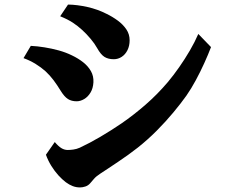

<svg xmlns="http://www.w3.org/2000/svg" viewBox="-20 -798 1040 849"><path d="M280.8 -777.8Q320.8 -777.3 366.5 -767.1Q412.1 -756.8 451.2 -736.8Q477.5 -724.1 501 -706.8Q524.4 -689.5 538.8 -668Q553.2 -646.5 553.2 -620.1Q553.2 -595.2 543.7 -576.2Q534.2 -557.1 518.1 -546.6Q502 -536.1 482.9 -536.1Q459 -536.1 442.4 -546.1Q425.8 -556.2 409.2 -585.9Q399.4 -604 380.6 -626.5Q361.8 -648.9 342.8 -666Q324.2 -683.1 302 -697.8Q279.8 -712.4 246.1 -726.1ZM913.1 -589.8Q900.9 -557.6 883.5 -519.3Q866.2 -481 845.9 -443.4Q825.7 -405.8 804.2 -375Q780.3 -341.3 746.6 -300.8Q712.9 -260.3 672.9 -220Q632.8 -179.7 588.9 -145Q569.8 -129.9 547.4 -113.8Q524.9 -97.7 502 -82.3Q479 -66.9 458.5 -53.2Q438 -39.6 422.9 -29.8Q404.8 -18.1 395.3 -6.8Q385.7 4.4 378.9 12.2Q370.1 22.5 357.7 26.6Q345.2 30.8 334 30.8Q316.9 30.8 301.5 24.9Q286.1 19 271 7.8Q254.9 -4.4 238 -22.9Q221.2 -41.5 206.8 -64.7Q192.4 -87.9 183.1 -113.8L222.2 -169.9Q237.8 -151.4 251.2 -143.1Q264.6 -134.8 279.8 -134.8Q289.6 -134.8 304.2 -136.7Q318.8 -138.7 333 -145Q376 -165 424.6 -193.6Q473.1 -222.2 518.1 -252.9Q571.3 -289.6 623.5 -335Q675.8 -380.4 722.2 -435.1Q747.1 -464.8 772.2 -500.7Q797.4 -536.6 819.6 -574.7Q841.8 -612.8 856.9 -647.9ZM116.2 -595.2Q145.5 -593.8 177.2 -588.6Q209 -583.5 240 -575Q271 -566.4 297.9 -553.2Q325.7 -540 347.7 -522.7Q369.6 -505.4 382.1 -483.4Q394.5 -461.4 393.1 -434.1Q391.6 -407.2 380.1 -388.4Q368.7 -369.6 352.1 -359.9Q335.4 -350.1 318.8 -350.1Q296.4 -350.1 280.5 -360.1Q264.6 -370.1 248 -397Q232.9 -421.9 216.8 -443.4Q200.7 -464.8 181.2 -482.9Q162.1 -500 137.7 -515.1Q113.3 -530.3 84 -541Z"/></svg>

Font: BIZ UDMincho
Style: Bold
Weight: 700
Monospace: yes
Designer: TypeBank Co., Ltd.
Foundry: Morisawa Inc.
Version: Version 1.06